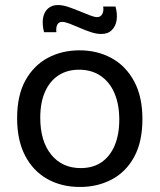

<svg xmlns="http://www.w3.org/2000/svg" viewBox="-20 -730 634 763"><path d="M298 13Q224 13 167.5 -19Q111 -51 79.5 -112Q48 -173 48 -260Q48 -351 81 -410.5Q114 -470 170 -500Q226 -530 296 -530Q367 -530 423.5 -499Q480 -468 513 -407Q546 -346 546 -257Q546 -167 513.5 -107Q481 -47 424.5 -17Q368 13 298 13ZM301 -62Q349 -62 383 -85Q417 -108 435.5 -151.5Q454 -195 454 -254Q454 -315 435 -359.5Q416 -404 380 -428.5Q344 -453 294 -453Q247 -453 212.5 -430.5Q178 -408 159 -365.5Q140 -323 140 -262Q140 -169 183.5 -115.5Q227 -62 301 -62ZM382 -595Q363 -595 340.5 -602.5Q318 -610 296.5 -619.5Q275 -629 256.5 -636Q238 -643 227 -643Q214 -643 208 -632.5Q202 -622 204 -602H155Q147 -634 151 -658Q155 -682 170.5 -696Q186 -710 210 -710Q229 -710 251 -702.5Q273 -695 295 -686Q317 -677 336 -669.5Q355 -662 366 -662Q380 -662 386.5 -674.5Q393 -687 390 -704H439Q447 -675 443.5 -650.5Q440 -626 424.5 -610.5Q409 -595 382 -595Z"/></svg>

Font: Bricolage Grotesque 28pt
Style: Regular
Weight: 400
Version: Version 1.001;gftools[0.9.33.dev8+g029e19f]